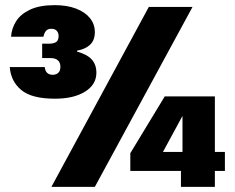

<svg xmlns="http://www.w3.org/2000/svg" viewBox="-20 -727 913 747"><path d="M559 -700H729L349 0H180ZM855 -136V-62H816V0H684V-62H487V-131L621 -352H816V-136ZM690 -136V-276L614 -136ZM23 -584Q25 -616 42.5 -644Q60 -672 97 -689.5Q134 -707 193 -707Q241 -707 276 -693.5Q311 -680 330 -656.5Q349 -633 349 -602Q349 -571 331 -553.5Q313 -536 280 -530V-526Q318 -516 336.5 -496Q355 -476 355 -444Q355 -398 311 -370.5Q267 -343 194 -343Q103 -343 62.5 -377Q22 -411 18 -466H154Q156 -450 164 -443Q172 -436 185 -436Q198 -436 206.5 -443.5Q215 -451 215 -467Q215 -484 205 -492.5Q195 -501 177 -501H144V-557H170Q189 -557 198.5 -563.5Q208 -570 208 -587Q208 -599 201 -607Q194 -615 179 -615Q166 -615 159 -607Q152 -599 149 -584Z"/></svg>

Font: Albert Sans Black
Style: Regular
Weight: 900
Designer: Andreas Rasmussen
Foundry: a.Foundry
Version: Version 1.025